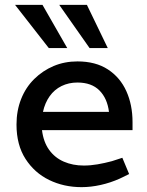

<svg xmlns="http://www.w3.org/2000/svg" viewBox="-20 -764 605 791"><path d="M316 7Q243 7 182.5 -22.5Q122 -52 85 -109.5Q48 -167 48 -251Q48 -308 67 -356Q86 -404 121 -438.5Q156 -473 201 -492Q246 -511 299 -511Q374 -511 424.5 -478Q475 -445 500.5 -388.5Q526 -332 526 -261V-228H153Q159 -179 182.5 -146.5Q206 -114 243 -98Q280 -82 325 -82Q353 -82 382 -87Q411 -92 441 -100L484 -114L512 -47L473 -28Q435 -11 394.5 -2Q354 7 316 7ZM157 -303H429Q422 -359 389.5 -391.5Q357 -424 299 -424Q263 -424 233.5 -409.5Q204 -395 184.5 -367.5Q165 -340 157 -303ZM181 -566 42 -744H155L257 -566ZM349 -566 224 -744H338L424 -566Z"/></svg>

Font: REM
Style: Regular
Weight: 400
Designer: Octavio Pardo
Foundry: Ashler Design
Version: Version 1.005;gftools[0.9.28]